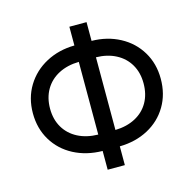

<svg xmlns="http://www.w3.org/2000/svg" viewBox="-104 -812 925 917"><g transform="rotate(-15 358.5 -353.5)"><path d="M402.3 -614.3Q479.5 -613.3 541.7 -580.1Q604 -546.9 639.4 -488Q674.8 -429.2 674.8 -354.5Q674.8 -278.3 639.9 -219.5Q605 -160.6 543.2 -127.4Q481.4 -94.2 402.3 -92.8V0H317.4V-92.8Q238.3 -93.8 175.5 -126.7Q112.8 -159.7 77.4 -218.5Q42 -277.3 42 -352.5Q42 -427.7 78.1 -487.1Q114.3 -546.4 177 -579.8Q239.7 -613.3 317.4 -614.3V-707H402.3ZM317.4 -173.8V-533.2Q260.7 -532.2 217.5 -509.8Q174.3 -487.3 150.6 -446.8Q127 -406.2 127 -352.5Q127 -299.3 150.6 -259.3Q174.3 -219.2 217.3 -197Q260.3 -174.8 317.4 -173.8ZM589.8 -354.5Q589.8 -407.7 566.4 -447.8Q543 -487.8 500.5 -510Q458 -532.2 402.3 -533.2V-173.8Q459 -175.3 501.5 -197.8Q543.9 -220.2 566.9 -260.5Q589.8 -300.8 589.8 -354.5Z"/></g></svg>

Font: WEMIX Pretendard
Style: Regular
Weight: 400
Designer: Base glyphs from Inter by Rasmus Andersson; Hangeul glyphs from Noto Sans CJK(Source Han Sans) by Jang Soo-young and Kan
Foundry: Kil Hyung-jin
Version: Version 1.000